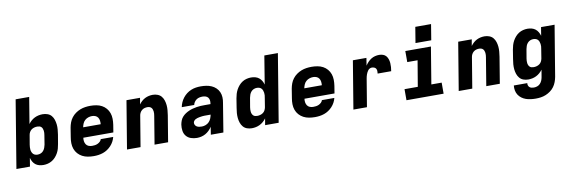

<svg xmlns="http://www.w3.org/2000/svg" viewBox="-63 -1293 6125 2052"><g transform="rotate(-10 3000.0 -266.5)"><path d="M314 8Q290 8 267.5 2Q245 -4 228 -17.5Q211 -31 200 -50.5Q189 -70 183 -92L168 0H21L142 -735H289L242 -449Q255 -468 273 -483.5Q291 -499 311.5 -509Q332 -519 354 -523.5Q376 -528 398 -528Q425 -528 450.5 -519Q476 -510 492.5 -490.5Q509 -471 517 -446Q525 -421 528 -394.5Q531 -368 528.5 -340Q526 -312 522 -285L505 -185Q501 -161 494.5 -137.5Q488 -114 476 -92Q464 -70 447 -50.5Q430 -31 408 -17.5Q386 -4 362 2Q338 8 314 8ZM272 -112Q289 -112 306 -119Q323 -126 334.5 -140Q346 -154 352.5 -171Q359 -188 362 -204L378 -304Q380 -317 381 -329Q382 -341 380 -353Q378 -365 374 -375.5Q370 -386 362 -394Q354 -402 342 -405Q330 -408 318 -408Q302 -408 285.5 -403.5Q269 -399 255.5 -389Q242 -379 233.5 -363.5Q225 -348 223 -332L206 -232Q204 -218 203 -204Q202 -190 203.5 -177Q205 -164 210 -151.5Q215 -139 224 -129.5Q233 -120 245.5 -116Q258 -112 272 -112Z M861 8Q828 8 796 2.5Q764 -3 736.5 -17.5Q709 -32 688.5 -55Q668 -78 657.5 -107.5Q647 -137 646.5 -169.5Q646 -202 652 -235L668 -335Q673 -363 683 -390Q693 -417 711 -440.5Q729 -464 753.5 -481.5Q778 -499 805 -509.5Q832 -520 860 -524Q888 -528 916 -528Q948 -528 980 -522.5Q1012 -517 1039 -502.5Q1066 -488 1086 -464.5Q1106 -441 1116 -412Q1126 -383 1126.5 -350.5Q1127 -318 1122 -285L1109 -205H783Q780 -185 783 -166Q786 -147 796 -132Q806 -117 823.5 -110Q841 -103 861 -103Q876 -103 891 -105Q906 -107 920.5 -113.5Q935 -120 947.5 -131.5Q960 -143 964 -158H1099Q1093 -133 1080.5 -109.5Q1068 -86 1049.5 -66Q1031 -46 1008.5 -31Q986 -16 961 -7.5Q936 1 911 4.5Q886 8 861 8ZM991 -315Q993 -335 990.5 -354Q988 -373 978 -388Q968 -403 951 -410Q934 -417 914 -417Q894 -417 874 -410.5Q854 -404 838 -390Q822 -376 813.5 -356.5Q805 -337 801 -317V-315Z M1221 0 1307 -520H1454L1442 -450Q1455 -468 1472 -483.5Q1489 -499 1509 -509Q1529 -519 1550.5 -523.5Q1572 -528 1593 -528Q1620 -528 1645 -518.5Q1670 -509 1686 -489.5Q1702 -470 1710 -445Q1718 -420 1720.5 -393.5Q1723 -367 1720.5 -339.5Q1718 -312 1714 -285L1667 0H1520Q1532 -76 1545 -152Q1558 -228 1570 -304Q1572 -316 1573 -328Q1574 -340 1572.5 -352Q1571 -364 1567 -374.5Q1563 -385 1555.5 -393Q1548 -401 1536.5 -404.5Q1525 -408 1513 -408Q1498 -408 1482 -403.5Q1466 -399 1453 -388Q1440 -377 1432.5 -362Q1425 -347 1423 -332L1368 0Z M1980 8Q1946 8 1915 -2.5Q1884 -13 1864 -37Q1844 -61 1839 -94Q1834 -127 1839 -161Q1843 -183 1851 -204Q1859 -225 1874 -242Q1889 -259 1908.5 -272Q1928 -285 1949 -294Q1970 -303 1991.5 -308.5Q2013 -314 2034.5 -317.5Q2056 -321 2077 -322Q2098 -323 2119 -323H2184L2185 -331Q2188 -348 2185.5 -365Q2183 -382 2173 -394.5Q2163 -407 2146.5 -412Q2130 -417 2113 -417Q2097 -417 2080 -413.5Q2063 -410 2048.5 -400Q2034 -390 2024 -375Q2014 -360 2011 -344H1876Q1881 -370 1892 -395Q1903 -420 1920.5 -442.5Q1938 -465 1960.5 -482Q1983 -499 2008.5 -509.5Q2034 -520 2060.5 -524Q2087 -528 2113 -528Q2144 -528 2173.5 -523.5Q2203 -519 2229.5 -507.5Q2256 -496 2277 -476Q2298 -456 2309.5 -430Q2321 -404 2322.5 -373.5Q2324 -343 2318 -313L2267 0H2131L2144 -84Q2131 -63 2112.5 -45Q2094 -27 2072.5 -15Q2051 -3 2027 2.5Q2003 8 1980 8ZM2053 -103Q2073 -103 2094 -111Q2115 -119 2130.5 -135Q2146 -151 2154 -171.5Q2162 -192 2166 -212H2119Q2110 -212 2100 -212Q2090 -212 2080 -211Q2070 -210 2060 -208.5Q2050 -207 2039.5 -205Q2029 -203 2019.5 -200Q2010 -197 2000.5 -192Q1991 -187 1984 -178.5Q1977 -170 1975 -160Q1973 -146 1979.5 -133.5Q1986 -121 1998 -114Q2010 -107 2024 -105Q2038 -103 2053 -103Z M2576 8Q2548 8 2523 -1Q2498 -10 2481.5 -29.5Q2465 -49 2456.5 -74Q2448 -99 2445.5 -125.5Q2443 -152 2445 -180Q2447 -208 2452 -235L2468 -335Q2472 -359 2479 -382.5Q2486 -406 2498 -428Q2510 -450 2527 -469.5Q2544 -489 2565.5 -502.5Q2587 -516 2611.5 -522Q2636 -528 2659 -528Q2683 -528 2705.5 -522Q2728 -516 2745 -502.5Q2762 -489 2773.5 -469.5Q2785 -450 2791 -428L2841 -735H2988L2867 0H2720L2732 -71Q2718 -52 2700 -36.5Q2682 -21 2661.5 -11Q2641 -1 2619 3.5Q2597 8 2576 8ZM2655 -112Q2671 -112 2687.5 -116.5Q2704 -121 2718 -131Q2732 -141 2740 -156.5Q2748 -172 2751 -188L2767 -288Q2770 -302 2771 -316Q2772 -330 2770 -343Q2768 -356 2763.5 -368.5Q2759 -381 2750 -390.5Q2741 -400 2728 -404Q2715 -408 2701 -408Q2684 -408 2667.5 -401Q2651 -394 2639 -380Q2627 -366 2621 -349Q2615 -332 2612 -316L2595 -216Q2593 -203 2592.5 -191Q2592 -179 2593.5 -167Q2595 -155 2599.5 -144.5Q2604 -134 2612 -126Q2620 -118 2631.5 -115Q2643 -112 2655 -112Z M3261 8Q3228 8 3196 2.5Q3164 -3 3136.5 -17.5Q3109 -32 3088.5 -55Q3068 -78 3057.5 -107.5Q3047 -137 3046.5 -169.5Q3046 -202 3052 -235L3068 -335Q3073 -363 3083 -390Q3093 -417 3111 -440.5Q3129 -464 3153.5 -481.5Q3178 -499 3205 -509.5Q3232 -520 3260 -524Q3288 -528 3316 -528Q3348 -528 3380 -522.5Q3412 -517 3439 -502.5Q3466 -488 3486 -464.5Q3506 -441 3516 -412Q3526 -383 3526.5 -350.5Q3527 -318 3522 -285L3509 -205H3183Q3180 -185 3183 -166Q3186 -147 3196 -132Q3206 -117 3223.5 -110Q3241 -103 3261 -103Q3276 -103 3291 -105Q3306 -107 3320.5 -113.5Q3335 -120 3347.5 -131.5Q3360 -143 3364 -158H3499Q3493 -133 3480.5 -109.5Q3468 -86 3449.5 -66Q3431 -46 3408.5 -31Q3386 -16 3361 -7.5Q3336 1 3311 4.5Q3286 8 3261 8ZM3391 -315Q3393 -335 3390.5 -354Q3388 -373 3378 -388Q3368 -403 3351 -410Q3334 -417 3314 -417Q3294 -417 3274 -410.5Q3254 -404 3238 -390Q3222 -376 3213.5 -356.5Q3205 -337 3201 -317V-315Z M3678 0 3764 -520H3911L3898 -438Q3910 -457 3926.5 -474.5Q3943 -492 3963 -504.5Q3983 -517 4005.5 -522.5Q4028 -528 4050 -528Q4072 -528 4092 -521Q4112 -514 4125 -498.5Q4138 -483 4144.5 -462.5Q4151 -442 4152.5 -421Q4154 -400 4152.5 -378Q4151 -356 4147 -334H4000Q4002 -348 4001.5 -362Q4001 -376 3994.5 -387Q3988 -398 3975.5 -403Q3963 -408 3949 -408Q3938 -408 3927 -402.5Q3916 -397 3908.5 -387.5Q3901 -378 3895.5 -367Q3890 -356 3886 -345Q3882 -334 3879.5 -323Q3877 -312 3875 -301L3825 0Z M4254 0V-120H4398L4445 -400H4333V-520H4611L4545 -120H4657V0ZM4455 -585 4483 -756H4654L4626 -585Z M4821 0 4907 -520H5054L5042 -450Q5055 -468 5072 -483.5Q5089 -499 5109 -509Q5129 -519 5150.5 -523.5Q5172 -528 5193 -528Q5220 -528 5245 -518.5Q5270 -509 5286 -489.5Q5302 -470 5310 -445Q5318 -420 5320.5 -393.5Q5323 -367 5320.5 -339.5Q5318 -312 5314 -285L5267 0H5120Q5132 -76 5145 -152Q5158 -228 5170 -304Q5172 -316 5173 -328Q5174 -340 5172.5 -352Q5171 -364 5167 -374.5Q5163 -385 5155.5 -393Q5148 -401 5136.5 -404.5Q5125 -408 5113 -408Q5098 -408 5082 -403.5Q5066 -399 5053 -388Q5040 -377 5032.5 -362Q5025 -347 5023 -332L4968 0Z M5619 223Q5592 223 5564.5 219.5Q5537 216 5512.5 207.5Q5488 199 5467 183.5Q5446 168 5432 146.5Q5418 125 5413 98.5Q5408 72 5411 44H5557Q5555 57 5559 69Q5563 81 5572 89Q5581 97 5593.5 100Q5606 103 5619 103Q5637 103 5655 97Q5673 91 5686.5 77Q5700 63 5707.5 45.5Q5715 28 5718 11L5732 -71Q5718 -52 5700 -36.5Q5682 -21 5661.5 -11Q5641 -1 5619 3.5Q5597 8 5576 8Q5548 8 5523 -1Q5498 -10 5481.5 -29.5Q5465 -49 5456.5 -74Q5448 -99 5445.5 -125.5Q5443 -152 5445 -180Q5447 -208 5452 -235L5468 -335Q5472 -359 5479 -382.5Q5486 -406 5498 -428Q5510 -450 5527 -469.5Q5544 -489 5565.5 -502.5Q5587 -516 5611.5 -522Q5636 -528 5659 -528Q5683 -528 5705.5 -522Q5728 -516 5745 -502.5Q5762 -489 5773.5 -469.5Q5785 -450 5791 -428L5806 -520H5953L5862 30Q5857 57 5847 84Q5837 111 5820 134.5Q5803 158 5779 175.5Q5755 193 5728.5 204Q5702 215 5674 219Q5646 223 5619 223ZM5655 -112Q5671 -112 5687.5 -116.5Q5704 -121 5718 -131Q5732 -141 5740 -156.5Q5748 -172 5751 -188L5767 -288Q5770 -302 5771 -316Q5772 -330 5770 -343Q5768 -356 5763.5 -368.5Q5759 -381 5750 -390.5Q5741 -400 5728 -404Q5715 -408 5701 -408Q5684 -408 5667.5 -401Q5651 -394 5639 -380Q5627 -366 5621 -349Q5615 -332 5612 -316L5595 -216Q5593 -203 5592.5 -191Q5592 -179 5593.5 -167Q5595 -155 5599.5 -144.5Q5604 -134 5612 -126Q5620 -118 5631.5 -115Q5643 -112 5655 -112Z"/></g></svg>

Font: Iosevka SS04 Hv Ex Obl
Style: Regular
Weight: 900
Width: 7
Italic angle: -9°
Monospace: yes
Designer: Belleve Invis
Foundry: Belleve Invis
Version: Version 19.0.0; ttfautohint (v1.8.4)